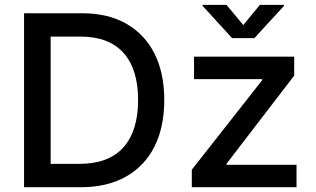

<svg xmlns="http://www.w3.org/2000/svg" viewBox="-20 -783 1321 803"><path d="M317.4 0H80.6V-727.5H324.2Q431.6 -727.5 508.3 -683.8Q585 -640.1 626 -559.1Q667 -478 667 -364.7Q667 -251 625.7 -169.4Q584.5 -87.9 506.1 -43.9Q427.7 0 317.4 0ZM191.9 -97.7H311Q434.6 -97.7 496.1 -166.7Q557.6 -235.8 557.6 -364.7Q557.6 -493.2 496.8 -561.5Q436 -629.9 316.9 -629.9H191.9ZM782.2 0V-73.2L1076.2 -447.3V-452.1H791.5V-545.9H1210.4V-466.8L927.7 -98.6V-93.8H1220.2V0ZM927.2 -762.7 997.6 -678.2 1066.9 -762.7H1168V-758.8L1043.9 -623.5H950.7L827.1 -758.8V-762.7Z"/></svg>

Font: Inter Medium
Style: Regular
Weight: 500
Designer: Rasmus Andersson
Foundry: rsms
Version: Version 4.001;git-9221beed3